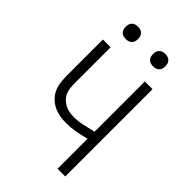

<svg xmlns="http://www.w3.org/2000/svg" viewBox="-272 -1040 1143 1143"><g transform="rotate(45 300.0 -468.5)"><path d="M444 0V-253Q405 -242 365.5 -235Q326 -228 286 -228Q259 -228 232 -233Q205 -238 181 -250Q157 -262 137.5 -282Q118 -302 107.5 -327Q97 -352 94 -379Q91 -406 91 -433V-735H156V-433Q156 -414 158 -394.5Q160 -375 167.5 -357Q175 -339 189 -325Q203 -311 220 -302Q237 -293 256 -289.5Q275 -286 295 -286Q333 -286 370 -294.5Q407 -303 444 -312V-735H509V0ZM415 -833Q404 -833 394 -836Q384 -839 376.5 -846.5Q369 -854 366 -864Q363 -874 363 -885Q363 -896 366 -906Q369 -916 376.5 -923.5Q384 -931 394 -934Q404 -937 415 -937Q426 -937 436 -934Q446 -931 453.5 -923.5Q461 -916 464 -906Q467 -896 467 -885Q467 -874 464 -864Q461 -854 453.5 -846.5Q446 -839 436 -836Q426 -833 415 -833ZM185 -833Q174 -833 164 -836Q154 -839 146.5 -846.5Q139 -854 136 -864Q133 -874 133 -885Q133 -896 136 -906Q139 -916 146.5 -923.5Q154 -931 164 -934Q174 -937 185 -937Q196 -937 206 -934Q216 -931 223.5 -923.5Q231 -916 234 -906Q237 -896 237 -885Q237 -874 234 -864Q231 -854 223.5 -846.5Q216 -839 206 -836Q196 -833 185 -833Z"/></g></svg>

Font: Iosevka Aile Custom Light
Style: Regular
Weight: 300
Designer: Belleve Invis
Foundry: Belleve Invis
Version: Version 17.0.2; ttfautohint (v1.8.3)